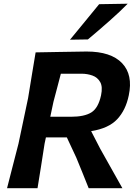

<svg xmlns="http://www.w3.org/2000/svg" viewBox="-20 -988 730 1008"><path d="M17 0Q32 -59 45.8 -112.5Q59.5 -166 77 -233.5L127.5 -473Q139 -544 148.2 -599.8Q157.5 -655.5 167 -713Q221.5 -714 290 -715.2Q358.5 -716.5 434.5 -717.5Q562.5 -717.5 620.8 -656.5Q679 -595.5 656 -487Q640 -409.5 595 -361.8Q550 -314 458.5 -299.5L506.5 -206.5Q525 -173.5 546 -136.2Q567 -99 587 -63.2Q607 -27.5 622.5 0H445.5Q428 -44 412 -83.5Q396 -123 380.5 -160.5L331 -266.5H221L214 -233.5Q203.5 -165.5 195 -111.8Q186.5 -58 177 0ZM408.5 -601H299.5Q290.5 -566.5 281 -530.5Q271.5 -494.5 260.5 -453L244 -375H352.5Q423 -375 459.5 -397.8Q496 -420.5 510.5 -487.5Q520 -532.5 506 -557.2Q492 -582 465 -591.5Q438 -601 408.5 -601ZM347.5 -779.5Q387 -827 424.5 -873.2Q462 -919.5 500.5 -966L650.5 -968.5Q610.5 -927.5 553 -876.8Q495.5 -826 441.5 -781Z"/></svg>

Font: Commissioner Loud SemiBold
Style: Italic
Weight: 600
Italic angle: -12°
Designer: Kostas Bartsokas
Foundry: Kostas Bartsokas
Version: Version 1.000; ttfautohint (v1.8.3)